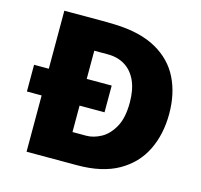

<svg xmlns="http://www.w3.org/2000/svg" viewBox="-105 -837 996 951"><g transform="rotate(15 393.5 -361.5)"><path d="M35 -288.5V-425.5H433V-288.5ZM110.5 0V-723Q118.5 -723 150.5 -723Q182.5 -723 224.8 -723.2Q267 -723.5 307 -723.2Q347 -723 370.5 -722Q501 -717.5 583.8 -671Q666.5 -624.5 705.5 -545.5Q744.5 -466.5 744.5 -364Q744.5 -258.5 704 -176.2Q663.5 -94 580.5 -47Q497.5 0 369.5 0ZM305 -153H375.5Q412.5 -153 450.8 -173.8Q489 -194.5 515.2 -241.5Q541.5 -288.5 541.5 -367Q541.5 -433.5 520.8 -478.8Q500 -524 462.5 -547Q425 -570 375.5 -570H305Z"/></g></svg>

Font: Public Sans Thin Black
Style: Regular
Weight: 900
Version: Version 2.001